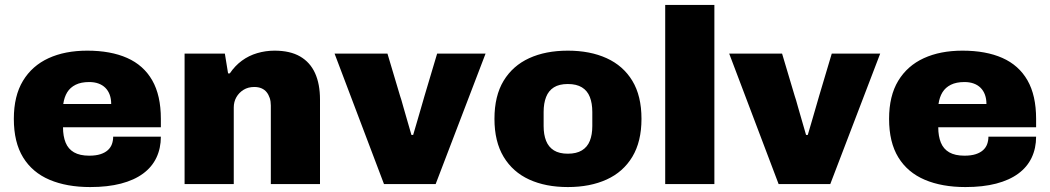

<svg xmlns="http://www.w3.org/2000/svg" viewBox="-20 -745 4249 777"><path d="M345 12Q250 12 180.5 -17.5Q111 -47 73.5 -108Q36 -169 36 -264Q36 -357 73 -418Q110 -479 176.5 -509.5Q243 -540 333 -540Q428 -540 494.5 -510.5Q561 -481 596 -420Q631 -359 631 -264V-230H235Q235 -194 245.5 -168Q256 -142 279.5 -128.5Q303 -115 341 -115Q368 -115 386.5 -121Q405 -127 416.5 -137.5Q428 -148 433 -162Q438 -176 438 -192H631Q631 -145 613 -107Q595 -69 559 -42.5Q523 -16 469.5 -2Q416 12 345 12ZM236 -324H430Q430 -345 424 -361.5Q418 -378 406.5 -389.5Q395 -401 378.5 -407Q362 -413 341 -413Q308 -413 286 -402Q264 -391 252 -371.5Q240 -352 236 -324Z M727 0V-528H890L903 -448H910Q931 -479 959 -499.5Q987 -520 1021 -530Q1055 -540 1091 -540Q1154 -540 1194.5 -516.5Q1235 -493 1255 -449Q1275 -405 1275 -342V0H1076V-318Q1076 -335 1071.5 -348.5Q1067 -362 1059 -372Q1051 -382 1038.5 -387.5Q1026 -393 1009 -393Q984 -393 965.5 -381.5Q947 -370 936.5 -351.5Q926 -333 926 -310V0Z M1534 0 1334 -528H1548L1599 -357Q1604 -343 1611.5 -315Q1619 -287 1628.5 -256Q1638 -225 1645 -199H1652Q1659 -223 1668 -253.5Q1677 -284 1685 -312Q1693 -340 1698 -357L1749 -528H1945L1743 0Z M2278 12Q2188 12 2121.5 -18.5Q2055 -49 2018 -110.5Q1981 -172 1981 -264Q1981 -357 2018 -418Q2055 -479 2121.5 -509.5Q2188 -540 2278 -540Q2368 -540 2435 -509.5Q2502 -479 2539 -418Q2576 -357 2576 -264Q2576 -172 2539 -110.5Q2502 -49 2435 -18.5Q2368 12 2278 12ZM2278 -123Q2313 -123 2335 -136.5Q2357 -150 2367 -175Q2377 -200 2377 -235V-292Q2377 -327 2367 -352.5Q2357 -378 2335 -391.5Q2313 -405 2278 -405Q2243 -405 2221.5 -391.5Q2200 -378 2190 -352.5Q2180 -327 2180 -292V-235Q2180 -200 2190 -175Q2200 -150 2221.5 -136.5Q2243 -123 2278 -123Z M2672 0V-725H2871V0Z M3131 0 2931 -528H3145L3196 -357Q3201 -343 3208.5 -315Q3216 -287 3225.5 -256Q3235 -225 3242 -199H3249Q3256 -223 3265 -253.5Q3274 -284 3282 -312Q3290 -340 3295 -357L3346 -528H3542L3340 0Z M3887 12Q3792 12 3722.5 -17.5Q3653 -47 3615.5 -108Q3578 -169 3578 -264Q3578 -357 3615 -418Q3652 -479 3718.5 -509.5Q3785 -540 3875 -540Q3970 -540 4036.5 -510.5Q4103 -481 4138 -420Q4173 -359 4173 -264V-230H3777Q3777 -194 3787.5 -168Q3798 -142 3821.5 -128.5Q3845 -115 3883 -115Q3910 -115 3928.5 -121Q3947 -127 3958.5 -137.5Q3970 -148 3975 -162Q3980 -176 3980 -192H4173Q4173 -145 4155 -107Q4137 -69 4101 -42.5Q4065 -16 4011.5 -2Q3958 12 3887 12ZM3778 -324H3972Q3972 -345 3966 -361.5Q3960 -378 3948.5 -389.5Q3937 -401 3920.5 -407Q3904 -413 3883 -413Q3850 -413 3828 -402Q3806 -391 3794 -371.5Q3782 -352 3778 -324Z"/></svg>

Font: Archivo SemiBold Black
Style: Regular
Weight: 900
Version: Version 2.001